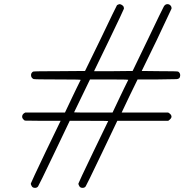

<svg xmlns="http://www.w3.org/2000/svg" viewBox="-20 -714 891 928"><path d="M793 -170Q809 -161 809 -150Q809 -141 793 -130H547L472 27Q397 184 394 187Q389 194 379 194Q366 194 362 183Q359 179 359 173Q360 168 431 20L503 -129Q503 -130 410 -130H317L242 27Q167 184 164 187Q159 194 149 194Q136 194 132 183Q129 179 129 173Q130 168 201 19L273 -130H187L100 -131Q87 -140 87 -150Q87 -163 102 -170H294L331 -248Q339 -265 349.5 -286.5Q360 -308 365 -318L370 -328Q370 -330 258 -330Q145 -330 142 -332Q130 -338 130 -351Q130 -362 140 -368Q146 -370 267 -370L391 -371L467 -527Q542 -684 544 -686Q544 -689 550 -691.5Q556 -694 560 -694Q580 -688 579 -672Q577 -665 507 -519.5Q437 -374 436 -373L435 -370H528L621 -371L692 -518Q767 -675 769 -677Q776 -694 789 -694Q798 -694 804 -687.5Q810 -681 809 -672Q806 -664 737 -519L665 -371L751 -370Q835 -370 841 -368Q851 -362 851 -350Q851 -341 846 -336Q842 -332 833 -331.5Q824 -331 741 -330H645L606 -250L568 -170ZM600 -328Q600 -330 508 -330H415L338 -171Q338 -170 431 -170H524L561 -248Q569 -265 579.5 -286.5Q590 -308 595 -318Z"/></svg>

Font: MathJax_SansSerif
Style: Italic
Weight: 400
Version: Version 1.1